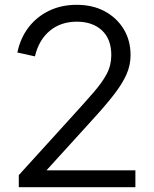

<svg xmlns="http://www.w3.org/2000/svg" viewBox="-20 -777 640 797"><path d="M58 0V-50L266 -279Q327 -346 365.5 -390Q404 -434 423 -470Q442 -506 442 -548Q442 -615 403 -651Q364 -687 299 -687Q232 -687 186.5 -649Q141 -611 125 -543L52 -559Q65 -620 99 -664Q133 -708 184 -732.5Q235 -757 298 -757Q365 -757 415 -730Q465 -703 493.5 -656Q522 -609 522 -548Q522 -506 504.5 -467Q487 -428 452 -383Q417 -338 362 -278L173 -70H542V0Z"/></svg>

Font: Kosmopol Plus Jakarta Sans
Style: Regular
Weight: 400
Designer: Gumpita Rahayu
Foundry: Tokotype
Version: Version 2.006